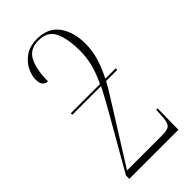

<svg xmlns="http://www.w3.org/2000/svg" viewBox="-236 -824 888 888"><g transform="rotate(-45 208.0 -380.0)"><path d="M46 0V-22L199 -289Q215 -318 229 -343Q243 -368 257 -396H69V-406H260Q283 -454 293.5 -495.5Q304 -537 304 -582Q304 -656 283 -703Q262 -750 201 -750Q144 -750 121.5 -705.5Q99 -661 99 -585Q84 -585 74 -595.5Q64 -606 64 -631Q64 -657 78.5 -687Q93 -717 123.5 -738.5Q154 -760 202 -760Q274 -760 309.5 -711Q345 -662 345 -586Q345 -538 331.5 -494.5Q318 -451 295 -406H363V-396H290Q281 -379 273.5 -366.5Q266 -354 256.5 -339Q247 -324 231 -298L66 -35H296Q336 -35 346.5 -50Q357 -65 358 -104L360 -138H369L367 0Z"/></g></svg>

Font: Noto Serif Display ExtraCondensed ExtraLight
Style: Regular
Weight: 200
Width: 2
Designer: Monotype Design Team
Foundry: Monotype Imaging Inc.
Version: Version 2.009